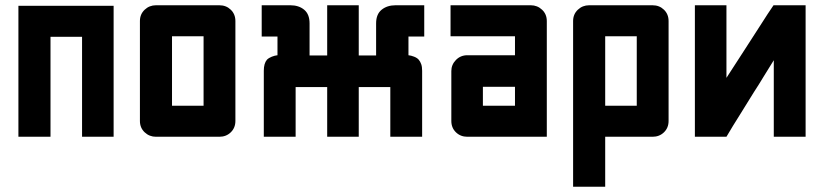

<svg xmlns="http://www.w3.org/2000/svg" viewBox="-20 -520 3133 730"><path d="M292 -380H172V0H50V-498H412V0H292Z M573 0Q548 0 530 -17Q512 -34 512 -60V-440Q512 -466 530 -483Q548 -500 573 -500H814Q840 -500 857.5 -483Q875 -466 875 -440V-60Q875 -34 857.5 -17Q840 0 814 0ZM634 -118H754V-382H634Z M1572 -293Q1578 -286 1581.5 -276Q1585 -266 1585 -251V0H1464V-189H1344V0H1224V-189H1104V0H983V-251Q983 -279 995 -293Q1002 -300 1013.5 -304.5Q1025 -309 1035 -310V-381H975V-500H1084Q1116 -500 1136.5 -483Q1157 -466 1157 -431V-309H1224V-500H1344V-309H1410V-431Q1410 -466 1431 -483Q1452 -500 1484 -500H1593V-381H1533V-310Q1543 -309 1554.5 -304.5Q1566 -300 1572 -293Z M1757 0Q1731 0 1713.5 -17Q1696 -34 1696 -60V-250Q1696 -274 1713.5 -292Q1731 -310 1757 -310H1938V-382H1693V-500H1998Q2023 -500 2041 -483Q2059 -466 2059 -440V0ZM1816 -190V-118H1938V-190Z M2159 -440Q2159 -466 2177 -483Q2195 -500 2220 -500H2461Q2487 -500 2504.5 -483Q2522 -466 2522 -440V-60Q2522 -34 2504.5 -17Q2487 0 2461 0H2281V190H2159ZM2281 -118H2401V-382H2281Z M2622 -500H2742V-224Q2774 -274 2809 -327.5Q2844 -381 2877 -433Q2887 -449 2898.5 -466.5Q2910 -484 2921 -500H3043V0H2922V-291Q2904 -263 2884.5 -230.5Q2865 -198 2846 -169Q2820 -126 2793 -83.5Q2766 -41 2742 0H2622Z"/></svg>

Font: Tschichold
Style: Bold
Weight: 700
Designer: Peter Wiegel
Foundry: Peter Wiegel
Version: Version 1.000; ttfautohint (v1.3)